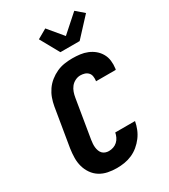

<svg xmlns="http://www.w3.org/2000/svg" viewBox="-239 -1110 1078 1228"><g transform="rotate(-30 300.0 -496.0)"><path d="M251 8Q218 8 186 1.5Q154 -5 127.5 -21.5Q101 -38 83 -64Q65 -90 56.5 -120.5Q48 -151 48.5 -184Q49 -217 54 -251L101 -534Q106 -563 116 -591Q126 -619 143.5 -644.5Q161 -670 185.5 -689.5Q210 -709 237.5 -721.5Q265 -734 294.5 -738.5Q324 -743 353 -743Q382 -743 410 -739.5Q438 -736 463.5 -725.5Q489 -715 509.5 -698Q530 -681 543.5 -657.5Q557 -634 560.5 -606Q564 -578 560 -549L558 -540H412L413 -544Q415 -560 412.5 -576Q410 -592 399.5 -603Q389 -614 374 -618.5Q359 -623 343 -623Q324 -623 305 -613.5Q286 -604 273.5 -588Q261 -572 254.5 -553Q248 -534 245 -515L198 -231Q196 -218 195 -204Q194 -190 195.5 -177Q197 -164 201.5 -151.5Q206 -139 214.5 -130Q223 -121 235.5 -116.5Q248 -112 261 -112Q278 -112 294.5 -117.5Q311 -123 324 -135Q337 -147 344.5 -163Q352 -179 355 -195H501Q496 -167 485 -139.5Q474 -112 456 -88Q438 -64 414.5 -44.5Q391 -25 363.5 -13Q336 -1 307.5 3.5Q279 8 251 8ZM308 -815 230 -955 300 -995 390 -887 517 -1000 575 -950 450 -815Z"/></g></svg>

Font: Iosevka Heavy Extended Oblique
Style: Regular
Weight: 900
Width: 7
Italic angle: -9°
Monospace: yes
Designer: Belleve Invis
Foundry: Belleve Invis
Version: Version 32.5.0; ttfautohint (v1.8.4)